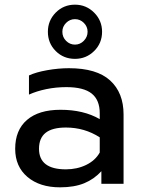

<svg xmlns="http://www.w3.org/2000/svg" viewBox="-20 -787 609 822"><path d="M185 -651Q185 -699 218.5 -733Q252 -767 301 -767Q349 -767 383 -733Q417 -699 417 -651Q417 -602 383 -568.5Q349 -535 301 -535Q252 -535 218.5 -568.5Q185 -602 185 -651ZM355 -651Q355 -673 339 -689Q323 -705 301 -705Q279 -705 263 -689Q247 -673 247 -651Q247 -628 263 -612Q279 -596 301 -596Q323 -596 339 -612.5Q355 -629 355 -651ZM45 -150Q45 -230 95.5 -273.5Q146 -317 239 -317Q338 -317 407 -277V-302Q407 -359 372.5 -386.5Q338 -414 264 -414Q220 -414 178.5 -405.5Q137 -397 104 -382V-464Q134 -478 182 -486.5Q230 -495 275 -495Q394 -495 451.5 -442.5Q509 -390 509 -297V0H414V-54Q383 -20 340.5 -2.5Q298 15 237 15Q150 15 97.5 -29.5Q45 -74 45 -150ZM407 -134V-199Q342 -241 262 -241Q204 -241 175.5 -218.5Q147 -196 147 -150Q147 -62 262 -62Q310 -62 349 -81Q388 -100 407 -134Z"/></svg>

Font: Prompt
Style: Regular
Weight: 400
Designer: Katatrad Team
Foundry: CadsonDemak
Version: Version 1.001